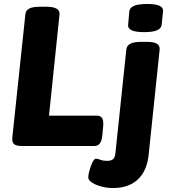

<svg xmlns="http://www.w3.org/2000/svg" viewBox="-20 -736 855 968"><path d="M89 0Q62 0 51 -9.5Q40 -19 42 -42L108 -664Q110 -684 127.5 -693Q145 -702 182 -702H213Q284 -702 280 -663L227 -153H470Q506 -153 500 -97L496 -54Q493 -25 483 -12.5Q473 0 455 0ZM550 212Q518 212 489.5 204Q461 196 443 184Q425 172 425 158Q425 146 431 123.5Q437 101 446 82.5Q455 64 464 64Q471 64 486 69.5Q501 75 519 75Q540 75 550 66.5Q560 58 562 35L617 -487Q621 -525 690 -525H720Q756 -525 771 -515.5Q786 -506 785 -487L729 48Q720 127 674 169.5Q628 212 550 212ZM707 -574Q662 -574 643 -583.5Q624 -593 626 -611L632 -679Q634 -697 655.5 -706.5Q677 -716 722 -716Q766 -716 785 -706.5Q804 -697 802 -679L795 -611Q793 -593 772 -583.5Q751 -574 707 -574Z"/></svg>

Font: Asap Semi Expanded Semi Expanded ExtraBold
Style: Italic
Weight: 800
Width: 6
Italic angle: -6°
Designer: Pablo Cosgaya
Foundry: Omnibus-Type
Version: Version 3.001; ttfautohint (v1.8.4.7-5d5b)